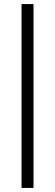

<svg xmlns="http://www.w3.org/2000/svg" viewBox="-20 -795 271 945"><path d="M145 130H86V-775H145Z"/></svg>

Font: Raleway
Style: Regular
Weight: 400
Designer: Matt McInerney, Pablo Impallari, Rodrigo Fuenzalida
Foundry: Matt McInerney, Pablo Impallari, Rodrigo Fuenzalida
Version: Version 1.000;PS 001.001;hotconv 1.0.56; ttfautohint (v1.5)